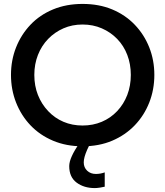

<svg xmlns="http://www.w3.org/2000/svg" viewBox="-20 -733 843 979"><path d="M463 226Q408 226 370.5 198Q333 170 333 114Q333 92 346.5 62.5Q360 33 383 0.5Q406 -32 434 -62L468 -46Q442 -9 424.5 30.5Q407 70 407 95Q407 121 424.5 137.5Q442 154 469 154Q480 154 491.5 152Q503 150 514 146V219Q506 221 490.5 223.5Q475 226 463 226ZM401 13Q318 13 250.5 -15.5Q183 -44 135.5 -94Q88 -144 62 -210Q36 -276 36 -351Q36 -426 62 -491.5Q88 -557 135.5 -607Q183 -657 250.5 -685Q318 -713 401 -713Q485 -713 552 -685Q619 -657 667 -607Q715 -557 741 -491.5Q767 -426 767 -351Q767 -276 741 -210Q715 -144 667 -94Q619 -44 552 -15.5Q485 13 401 13ZM401 -93Q454 -93 499 -112Q544 -131 577.5 -166.5Q611 -202 629 -249Q647 -296 647 -351Q647 -406 629 -453Q611 -500 577.5 -534.5Q544 -569 499 -588.5Q454 -608 401 -608Q348 -608 303.5 -588.5Q259 -569 225.5 -534.5Q192 -500 173.5 -453Q155 -406 155 -351Q155 -295 173.5 -248.5Q192 -202 225.5 -166.5Q259 -131 303.5 -112Q348 -93 401 -93Z"/></svg>

Font: MuseoModerno Thin Medium
Style: Regular
Weight: 500
Version: Version 1.003